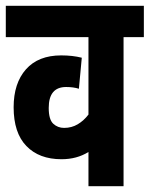

<svg xmlns="http://www.w3.org/2000/svg" viewBox="-20 -642 516 662"><path d="M476 -514H406V0H285V-118Q245 -93 192 -93Q115 -93 71 -138.5Q27 -184 27 -272Q27 -355 69.5 -403Q112 -451 191 -451Q211 -451 228.5 -449Q246 -447 262 -443L252 -336Q233 -342 208 -342Q148 -342 148 -270Q148 -230 163.5 -215.5Q179 -201 201 -201Q227 -201 248 -213.5Q269 -226 285 -247V-514H0V-622H476Z"/></svg>

Font: Noto Sans Devanagari UI ExtraCondensed
Style: Bold
Weight: 700
Width: 2
Designer: Jelle Bosma - Monotype Design Team
Foundry: Monotype Imaging Inc.
Version: Version 2.004